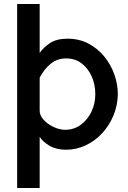

<svg xmlns="http://www.w3.org/2000/svg" viewBox="-20 -730 642 963"><path d="M571 -257Q570 -202 549.5 -152Q529 -102 493.5 -63Q458 -24 411 -1.5Q364 21 310 21Q262 21 227.5 0.5Q193 -20 179 -44V213H66V-710H179V-465Q198 -492 231 -514Q264 -536 319 -536Q377 -536 423.5 -511.5Q470 -487 503 -446.5Q536 -406 553.5 -356.5Q571 -307 571 -257ZM458 -258Q458 -306 440 -346.5Q422 -387 389.5 -412Q357 -437 312 -437Q265 -437 232 -408.5Q199 -380 179 -340V-174Q179 -151 199 -129Q219 -107 249 -93Q279 -79 307 -79Q351 -79 385 -104Q419 -129 438.5 -169.5Q458 -210 458 -258Z"/></svg>

Font: Raleway SemiBold
Style: Regular
Weight: 600
Designer: Matt McInerney, Pablo Impallari, Rodrigo Fuenzalida
Foundry: Matt McInerney, Pablo Impallari, Rodrigo Fuenzalida
Version: Version 4.026